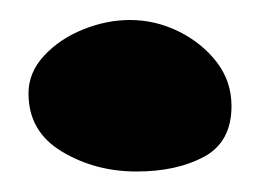

<svg xmlns="http://www.w3.org/2000/svg" viewBox="-20 -420 258 192"><path d="M116.5 -248.5Q75 -248.5 41.8 -268.5Q8.5 -288.5 8.5 -326.5Q8.5 -347.5 24 -364.2Q39.5 -381 63 -390.5Q86.5 -400 110 -400Q135.5 -400 158.8 -388.5Q182 -377 196.8 -357.8Q211.5 -338.5 211.5 -314Q211.5 -278 184 -263.2Q156.5 -248.5 116.5 -248.5Z"/></svg>

Font: Gluten Thin Black
Style: Regular
Weight: 900
Version: Version 1.300